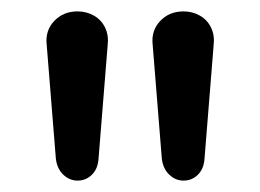

<svg xmlns="http://www.w3.org/2000/svg" viewBox="-20 -732 457 337"><path d="M116 -415Q102 -415 91 -425.5Q80 -436 78 -454L62 -653Q59 -678 75 -695Q91 -712 116 -712Q132 -712 145 -704.5Q158 -697 164.5 -683.5Q171 -670 169 -653L153 -454Q152 -436 141.5 -425.5Q131 -415 116 -415ZM302 -415Q288 -415 277 -425.5Q266 -436 264 -454L248 -653Q245 -678 261 -695Q277 -712 302 -712Q318 -712 331 -704.5Q344 -697 350.5 -683.5Q357 -670 355 -653L339 -454Q338 -436 327.5 -425.5Q317 -415 302 -415Z"/></svg>

Font: Nunito SemiBold
Style: Regular
Weight: 600
Designer: Vernon Adams
Foundry: Vernon Adams
Version: Version 3.602